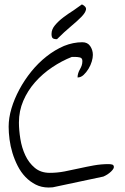

<svg xmlns="http://www.w3.org/2000/svg" viewBox="-20 -836 556 857"><path d="M18.6 -270.5Q18.6 -309.6 31.2 -352.1Q43.9 -394.5 66.4 -436.5Q88.9 -478.5 119.6 -516.6Q150.4 -554.7 187.5 -584Q224.6 -613.3 265.6 -630.9Q306.6 -647.5 347.7 -647.5Q371.1 -647.5 382.8 -629.9Q394.5 -612.3 394.5 -590.8Q394.5 -578.1 389.6 -561.5Q384.8 -544.9 375 -528.8Q365.2 -512.7 353 -501.5Q340.8 -490.2 326.2 -490.2Q326.2 -500 329.1 -509.3Q332 -518.6 336.9 -526.9Q341.8 -535.2 344.7 -543.9Q347.7 -552.7 347.7 -563.5Q347.7 -577.1 336.4 -579.6Q325.2 -582 314.5 -582Q312.5 -582 306.6 -582Q302.7 -582 300.8 -582Q255.9 -564.5 212.9 -535.6Q169.9 -506.8 136.7 -469.2Q103.5 -431.6 84 -386.2Q64.5 -340.8 64.5 -289.1Q64.5 -255.9 70.8 -216.3Q77.1 -176.8 92.8 -143.1Q108.4 -109.4 135.3 -86.9Q162.1 -64.5 202.1 -64.5Q235.4 -64.5 268.1 -70.8Q300.8 -77.1 333.5 -84.5Q366.2 -91.8 398.9 -97.7Q431.6 -103.5 464.8 -103.5Q472.7 -103.5 480.5 -101.6Q488.3 -99.6 488.3 -89.8Q488.3 -85 482.4 -77.6Q476.6 -70.3 467.8 -63.5Q459 -56.6 451.2 -52.7Q443.4 -48.8 441.4 -47.9L215.8 0Q213.9 0 207.5 0.5Q201.2 1 197.3 1Q165 1 139.2 -12.2Q113.3 -25.4 93.3 -46.4Q73.2 -67.4 59.1 -95.2Q44.9 -123 35.6 -153.3Q26.4 -183.6 22.5 -213.9Q18.6 -244.1 18.6 -270.5ZM210 -684.6Q210 -705.1 225.6 -723.6Q241.2 -742.2 263.2 -758.8Q285.2 -775.4 308.6 -790Q330.1 -804.7 345.7 -816.4Q366.2 -806.6 363.8 -793Q361.3 -779.3 343.3 -760.7Q325.2 -742.2 295.9 -717.8Q266.6 -693.4 234.4 -661.1Q219.7 -661.1 214.8 -666Q210 -670.9 210 -684.6Z"/></svg>

Font: Indie Flower
Style: Regular
Weight: 400
Designer: Kimberly Geswein
Foundry: Kimberly Geswein
Version: Version 1.001 2010